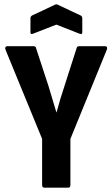

<svg xmlns="http://www.w3.org/2000/svg" viewBox="-20 -869 520 889"><path d="M186 0Q175 0 175 -12V-226L5 -640Q3 -647 5.5 -651Q8 -655 13 -655H135Q146 -655 147 -646L205 -469Q214 -439 223 -409Q232 -379 241 -349H242Q250 -380 259 -409.5Q268 -439 278 -469L335 -647Q337 -655 347 -655H466Q473 -655 475 -651Q477 -647 475 -640L306 -226V-12Q306 0 295 0ZM133 -713Q121 -708 121 -719V-784Q121 -793 128 -797L234 -847Q241 -851 248 -847L354 -797Q361 -793 361 -784V-719Q361 -708 348 -713L241 -755Z"/></svg>

Font: Sofia Sans Condensed ExtraBold
Style: Regular
Weight: 800
Designer: Botio Nikoltchev, Ani Petrova
Foundry: lettersoup
Version: Version 4.101